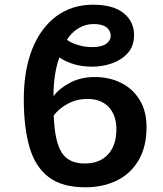

<svg xmlns="http://www.w3.org/2000/svg" viewBox="-20 -785 691 815"><path d="M342 10Q244 10 187 -33Q130 -76 105.5 -159.5Q81 -243 81 -364Q81 -487 117 -577Q153 -667 219 -716Q285 -765 375 -765Q460 -765 504.5 -729.5Q549 -694 549 -636Q549 -590 523 -560.5Q497 -531 456.5 -516.5Q416 -502 371 -502Q330 -502 295.5 -512Q261 -522 232 -541Q220 -509 213.5 -467Q207 -425 207 -377Q232 -410 277.5 -434Q323 -458 383 -458Q444 -458 493.5 -433.5Q543 -409 572.5 -361.5Q602 -314 602 -246Q602 -162 568.5 -105Q535 -48 476.5 -19Q418 10 342 10ZM370 -585Q411 -585 430.5 -599Q450 -613 450 -633Q450 -655 432 -669Q414 -683 377 -683Q343 -683 313 -665Q283 -647 264 -616Q283 -602 312.5 -593.5Q342 -585 370 -585ZM340 -91Q403 -91 438.5 -129.5Q474 -168 474 -236Q474 -296 441.5 -330.5Q409 -365 352 -365Q305 -365 267.5 -344.5Q230 -324 208 -295Q212 -185 241.5 -138Q271 -91 340 -91Z"/></svg>

Font: Noto Sans SemiBold
Style: Regular
Weight: 600
Designer: Monotype Design Team
Foundry: Monotype Imaging Inc.
Version: Version 2.007